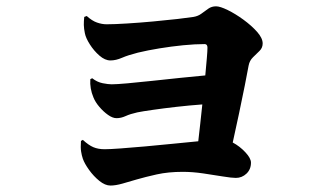

<svg xmlns="http://www.w3.org/2000/svg" viewBox="-20 -574 1040 601"><path d="M243.7 -521 251.5 -523.9Q268.1 -508.8 283.7 -503.4Q299.3 -498 313.5 -498Q338.4 -498 377.7 -500.5Q417 -502.9 459.2 -506.8Q501.5 -510.7 535.9 -514.6Q570.3 -518.6 585.4 -521Q600.1 -523.4 610.8 -531.5Q621.6 -539.6 632.1 -546.9Q642.6 -554.2 656.2 -554.2Q668.9 -554.2 692.9 -542.5Q716.8 -530.8 741.9 -512.5Q767.1 -494.1 784.7 -474.4Q802.2 -454.6 802.2 -438Q802.2 -424.3 792.5 -414.8Q782.7 -405.3 772 -394.8Q761.2 -384.3 758.3 -369.1Q754.4 -346.7 746.3 -306.6Q738.3 -266.6 728.3 -219.2Q718.3 -171.9 708.5 -127.9Q730.5 -116.2 748 -97.4Q765.6 -78.6 765.6 -64.9Q765.6 -43.9 751.5 -30.5Q737.3 -17.1 718.3 -17.1Q705.1 -17.1 677.2 -21.7Q649.4 -26.4 616 -31.2Q582.5 -36.1 552.2 -36.1Q506.8 -36.1 470.7 -28.1Q434.6 -20 407.7 -12.2Q384.8 -5.4 363.3 0.7Q341.8 6.8 325.7 6.8Q309.1 6.8 291 -7.8Q272.9 -22.5 258.8 -42.2Q244.6 -62 239.3 -77.1Q235.8 -87.4 233.9 -99.6Q231.9 -111.8 233.4 -132.8L239.3 -136.2Q257.3 -119.6 272.2 -113.3Q287.1 -106.9 307.6 -106.9Q323.7 -106.9 357.7 -109.4Q391.6 -111.8 434.6 -115.7Q477.5 -119.6 521.2 -124Q564.9 -128.4 600.6 -131.8Q603.5 -157.7 606.9 -187.3Q610.4 -216.8 613.3 -247.1Q572.3 -244.1 532 -239.5Q491.7 -234.9 459 -230.2Q426.3 -225.6 409.7 -222.2Q387.7 -217.3 373.3 -210.7Q358.9 -204.1 344.7 -204.1Q332.5 -204.1 318.1 -214.4Q303.7 -224.6 291 -239.5Q278.3 -254.4 272.5 -269Q260.7 -296.9 262.7 -326.2L268.6 -329.1Q284.2 -316.9 301.5 -313.5Q318.8 -310.1 329.6 -310.1Q344.7 -310.1 379.2 -313.2Q413.6 -316.4 457.3 -321Q501 -325.7 544.7 -330.3Q588.4 -335 622.6 -337.9Q625.5 -368.2 627.4 -391.4Q629.4 -414.6 629.4 -424.8Q629.4 -436 620.6 -436Q590.8 -436 553.7 -432.4Q516.6 -428.7 479.2 -422.6Q441.9 -416.5 411.6 -409.2Q380.9 -401.4 361.8 -393.1Q342.8 -384.8 325.7 -384.8Q308.6 -384.8 291.3 -399.9Q273.9 -415 261.2 -435.1Q248.5 -455.1 245.6 -470.2Q242.7 -484.4 242.4 -495.8Q242.2 -507.3 243.7 -521Z"/></svg>

Font: Source Han Serif JP Heavy
Style: Regular
Weight: 900
Designer: Ryoko NISHIZUKA  (kana & ideographs); Frank Grießhammer (Latin, Greek & Cyrillic); Wenlong ZHANG  (bopomofo); Sandoll Co
Foundry: Adobe Systems Incorporated
Version: Version 1.001;PS 1.001;hotconv 16.6.54;makeotf.lib2.5.65590